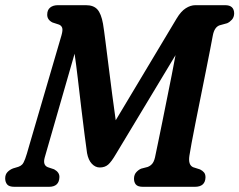

<svg xmlns="http://www.w3.org/2000/svg" viewBox="-28 -720 922 740"><path d="M201 -37.5Q200 0 160.5 0H28Q7 0 -0.5 -9.2Q-8 -18.5 -8 -32.5Q-8 -47.5 0.8 -56.8Q9.5 -66 22.5 -71L42.5 -77Q51.5 -80 57.2 -85.8Q63 -91.5 69 -107.8Q75 -124 84.5 -158.5L209 -584Q214.5 -603.5 211.8 -612.2Q209 -621 200 -625L174 -633.5Q153.5 -644 154 -664Q154 -681.5 165.2 -690.8Q176.5 -700 195 -700H303.5Q332.5 -700 347.2 -683.8Q362 -667.5 369 -628.5Q373 -604 378.5 -560.2Q384 -516.5 390.8 -463Q397.5 -409.5 404.5 -355.5Q411.5 -301.5 418 -256.5L653 -649Q669.5 -676.5 688 -688.2Q706.5 -700 725 -700H840Q874.5 -700 874.5 -667.5Q874 -653.5 865.8 -644.2Q857.5 -635 847.5 -630.5L818.5 -622.5Q798 -615.5 792 -582Q789 -565.5 782 -529.5Q775 -493.5 765.5 -446Q756 -398.5 745.8 -347.8Q735.5 -297 726.2 -250.2Q717 -203.5 710.5 -169Q704 -134.5 702 -120Q696.5 -84 716.5 -75.5L743 -67Q753 -62 758.5 -55.2Q764 -48.5 764 -36.5Q763 0 723 0H523Q503 0 495.5 -9Q488 -18 488.5 -33Q489 -47 497.2 -56.2Q505.5 -65.5 516 -70L541 -76.5Q553 -81 560.2 -90.8Q567.5 -100.5 571.5 -123.5Q574.5 -138.5 581.5 -171.5Q588.5 -204.5 597.2 -248.2Q606 -292 615.5 -339.2Q625 -386.5 633.8 -430.5Q642.5 -474.5 648.5 -507.5L419 -126.5Q401.5 -96.5 388.8 -85.5Q376 -74.5 356.5 -74.5Q339.5 -74.5 326 -88.8Q312.5 -103 307.5 -130Q304 -154 298 -200.8Q292 -247.5 285.2 -304.2Q278.5 -361 272 -416.5Q265.5 -472 259.5 -513L144.5 -113.5Q136 -83.5 156.5 -75.5L180.5 -67.5Q201.5 -56 201 -37.5Z"/></svg>

Font: Fraunces 144pt S100 SemiBold
Style: Italic
Weight: 600
Italic angle: -16°
Version: Version 1.000; ttfautohint (v1.8.3)